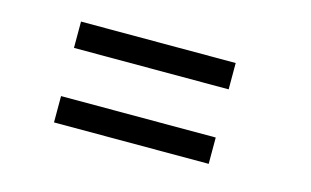

<svg xmlns="http://www.w3.org/2000/svg" viewBox="-46 -532 741 458"><g transform="rotate(15 325.0 -303.5)"><path d="M107.5 -363.5V-428.5H489.5V-363.5ZM107.5 -179.5V-244.5H489.5V-179.5Z"/></g></svg>

Font: Trispace Thin Light
Style: Regular
Weight: 300
Version: Version 1.210